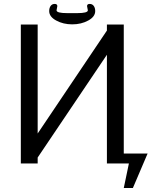

<svg xmlns="http://www.w3.org/2000/svg" viewBox="-20 -824 793 968"><path d="M269 -793 265.1 -772Q265.1 -757.8 318.8 -757.8H369.1Q422.9 -757.8 422.9 -772L418.9 -793Q418.9 -804.2 432.1 -804.2Q445.3 -804.2 452.6 -794.2Q460 -784.2 460 -768.1Q460 -739.7 424.8 -720.5Q389.6 -701.2 344.2 -701.2Q298.8 -701.2 263.4 -720.5Q228 -739.7 228 -768.1Q228 -784.2 235.4 -794.2Q242.7 -804.2 255.9 -804.2Q269 -804.2 269 -793ZM519 -700.2H604V-49.8H724.1L649.9 124H604L629.9 0H519V-547.9L169.9 -29.8V0H85V-700.2H169.9V-150.9L519 -669.9Z"/></svg>

Font: Pfennig
Style: Medium
Weight: 500
Version: Version 20120410 ; ttfautohint (v0.8)